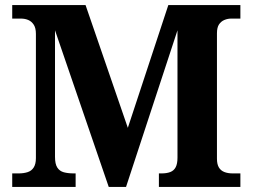

<svg xmlns="http://www.w3.org/2000/svg" viewBox="-20 -734 992 754"><path d="M28 0V-53H53Q73 -53 88.5 -58Q104 -63 112.5 -76.5Q121 -90 121 -113V-601Q121 -624 112.5 -637Q104 -650 91 -655.5Q78 -661 62 -661H28V-714H316L482 -232L641 -714H924V-661H888Q874 -661 861 -655.5Q848 -650 840 -638Q832 -626 832 -603V-111Q832 -89 839.5 -76.5Q847 -64 861 -58.5Q875 -53 894 -53H924V0H604V-53H614Q635 -53 649 -58.5Q663 -64 670 -77.5Q677 -91 677 -115V-615L475 0H407L196 -615V-118Q196 -90 205 -76Q214 -62 230.5 -57.5Q247 -53 270 -53H277V0Z"/></svg>

Font: Noto Serif Khmer
Style: Bold
Weight: 700
Version: Version 2.003